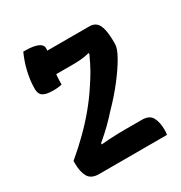

<svg xmlns="http://www.w3.org/2000/svg" viewBox="-177 -885 954 1012"><g transform="rotate(-30 300.0 -379.5)"><path d="M546 0H133Q86 0 68.5 -30.5Q51 -61 51 -113V-127Q108 -175 156 -222.5Q204 -270 245 -319.5Q286 -369 322 -424Q333 -441 344 -458Q355 -475 365 -493Q375 -511 384 -529Q393 -547 402 -566.5Q411 -586 419 -605L407 -537L403 -609L433 -587Q409 -581 388 -576.5Q367 -572 344.5 -570.5Q322 -569 294 -569H172Q150 -569 135.5 -582Q121 -595 114 -616Q107 -637 106 -659Q105 -681 111 -700H478Q504 -700 519.5 -686Q535 -672 542 -641Q549 -610 549 -560V-552Q549 -525 522 -477.5Q495 -430 451 -373Q407 -316 353 -261Q338 -244 323 -228.5Q308 -213 293 -198Q278 -183 262 -169Q246 -155 230.5 -141.5Q215 -128 199 -115L223 -162L224 -108L195 -126Q237 -130 269 -132Q301 -134 326.5 -134.5Q352 -135 376 -135H472Q517 -135 533 -105.5Q549 -76 549 -29Q549 -20 548.5 -13Q548 -6 546 0ZM198 -508Q188 -505 174.5 -503.5Q161 -502 146 -502Q117 -502 98.5 -507.5Q80 -513 72 -525.5Q64 -538 64 -558Q64 -586 67.5 -612Q71 -638 77 -663.5Q83 -689 91.5 -713Q100 -737 110 -759Q152 -759 176.5 -753.5Q201 -748 212.5 -737.5Q224 -727 223 -713Q223 -686 217 -658Q211 -630 204.5 -594.5Q198 -559 198 -508Z"/></g></svg>

Font: Recursive Monospace Casual
Style: Bold
Weight: 700
Version: Version 1.047